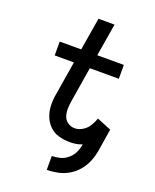

<svg xmlns="http://www.w3.org/2000/svg" viewBox="-170 -831 915 1134"><g transform="rotate(20 288.0 -263.5)"><path d="M266 208Q300 208 334.5 201Q369 194 401 175.5Q433 157 457 128.5Q481 100 494.5 67Q508 34 514 0L537 -143L447 -180Q438 -155 424 -132Q410 -109 386 -94Q362 -79 337 -79Q313 -79 293.5 -92Q274 -105 266.5 -127Q259 -149 259.5 -173.5Q260 -198 264 -222L300 -443H482V-530H315L349 -735H248L214 -530H79V-443H200L166 -236Q159 -199 159.5 -163Q160 -127 172 -94Q184 -61 208 -36.5Q232 -12 266.5 -2Q301 8 337 8Q356 8 375.5 5Q395 2 414 -6L413 0Q409 25 397 49Q385 73 363.5 90.5Q342 108 316.5 114.5Q291 121 266 121Z"/></g></svg>

Font: Iosevka Sparkle Medium
Style: Italic
Weight: 500
Italic angle: -9°
Designer: Belleve Invis
Foundry: Belleve Invis
Version: Version 4.5.0; ttfautohint (v1.8.3)